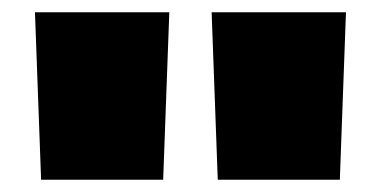

<svg xmlns="http://www.w3.org/2000/svg" viewBox="-20 -720 621 313"><path d="M47 -427 37 -700H256L246 -427ZM335 -427 325 -700H544L534 -427Z"/></svg>

Font: Georama ExtraExtended ExtraBold
Style: Regular
Weight: 800
Width: 8
Designer: Jean-Baptiste Levee
Foundry: Production Type
Version: Version 1.000